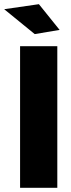

<svg xmlns="http://www.w3.org/2000/svg" viewBox="-47 -898 340 918"><path d="M49 0V-677H227V0ZM119 -735 -27 -854 139 -878 238 -755Z"/></svg>

Font: Cairo Play Black
Style: Regular
Weight: 900
Version: Version 3.119